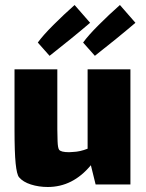

<svg xmlns="http://www.w3.org/2000/svg" viewBox="-20 -737 582 767"><path d="M178 -514 131 -567Q151 -595 193 -637Q235 -679 278 -717L340 -646Q311 -621 262.5 -581.5Q214 -542 178 -514ZM312 -567Q332 -595 374 -637Q416 -679 459 -717L521 -646Q492 -621 443.5 -581.5Q395 -542 359 -514ZM330 -460H501V0H362L343 -77Q271 10 171 10Q135 10 103.5 0Q72 -10 56 -29Q47 -40 42.5 -84Q38 -128 38 -218V-460H209V-220Q209 -200 210 -173Q211 -146 216 -139Q223 -129 256 -129L272 -130Q300 -131 330 -143Z"/></svg>

Font: Lalezar
Style: Regular
Weight: 400
Designer: Borna Izadpanah
Foundry: Borna Izadpanah
Version: Version 1.003